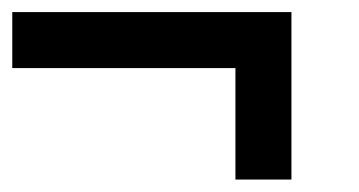

<svg xmlns="http://www.w3.org/2000/svg" viewBox="-20 -299 586 313"><path d="M455.1 -6.3H363.8V-188H0V-279.3H455.1Z"/></svg>

Font: Anonymous Pro
Style: Bold
Weight: 700
Monospace: yes
Designer: Mark Simonson
Version: Version 1.003